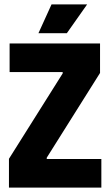

<svg xmlns="http://www.w3.org/2000/svg" viewBox="-20 -859 505 879"><path d="M21 0V-132L267 -523V-529H24V-660H438V-525L194 -137V-131H444V0ZM286 -707H156L216 -839H379Z"/></svg>

Font: Bricolage Grotesque 72pt SemiCondensed ExtraBold
Style: Regular
Weight: 800
Width: 4
Designer: Mathieu Triay
Foundry: Atelier Triay
Version: Version 1.001;gftools[0.9.33.dev8+g029e19f]